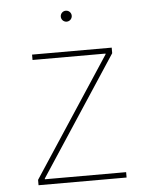

<svg xmlns="http://www.w3.org/2000/svg" viewBox="-52 -759 627 802"><g transform="rotate(-5 261.5 -358.0)"><path d="M77.1 0H446.3V-22.5H105.5V-25.4L431.6 -522.5V-545.9H97.7V-523.4H403.8V-520.5L77.1 -22.5ZM253.9 -670.4C266.6 -670.4 276.9 -680.7 276.9 -693.4C276.9 -706.1 266.6 -716.3 253.9 -716.3C241.2 -716.3 231 -706.1 231 -693.4C231 -680.7 241.2 -670.4 253.9 -670.4Z"/></g></svg>

Font: Raveo Thin
Style: Regular
Weight: 100
Designer: Jakub Foglar, Rasmus Andersson (Inter)
Foundry: Jakubfoglar.com
Version: Version 1.100;Glyphs 3.2.3 (3260)